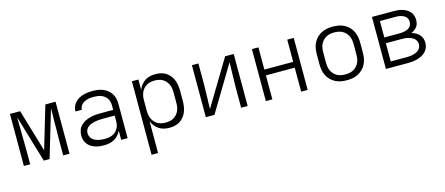

<svg xmlns="http://www.w3.org/2000/svg" viewBox="-49 -1083 4298 1854"><g transform="rotate(-15 2100.0 -156.5)"><path d="M72 0V-520H174L300 -96L426 -520H528V0H465V-104Q465 -150 465.5 -195.5Q466 -241 467 -286V-338Q468 -371 468.5 -404Q469 -437 469 -470L329 0H271L131 -470Q131 -437 131.5 -404Q132 -371 133 -338V-286Q134 -241 134.5 -195.5Q135 -150 135 -104V0Z M872 8Q849 8 826.5 5.5Q804 3 782.5 -4.5Q761 -12 742 -24.5Q723 -37 709 -55.5Q695 -74 689 -96Q683 -118 683 -141Q683 -168 692 -193.5Q701 -219 720 -238Q739 -257 763.5 -269.5Q788 -282 814 -289Q840 -296 867 -298Q894 -300 921 -300H1045V-344Q1045 -362 1041 -380Q1037 -398 1027 -413.5Q1017 -429 1002 -440.5Q987 -452 970 -458.5Q953 -465 935 -467.5Q917 -470 899 -470Q883 -470 867 -469Q851 -468 835.5 -464Q820 -460 805.5 -453Q791 -446 779 -435.5Q767 -425 760 -410Q753 -395 753 -379H689V-380Q689 -404 698 -427Q707 -450 723 -467.5Q739 -485 760 -497Q781 -509 804 -516Q827 -523 851 -525.5Q875 -528 899 -528Q925 -528 951.5 -524.5Q978 -521 1002.5 -511Q1027 -501 1048 -484Q1069 -467 1083 -445Q1097 -423 1103 -396.5Q1109 -370 1109 -344V0H1045V-93Q1034 -68 1016 -48Q998 -28 974.5 -15Q951 -2 924.5 3Q898 8 872 8ZM895 -50Q915 -50 934 -53Q953 -56 971 -63.5Q989 -71 1003.5 -84.5Q1018 -98 1027.5 -114.5Q1037 -131 1041 -150.5Q1045 -170 1045 -189V-243H921Q902 -243 884 -241.5Q866 -240 848 -236.5Q830 -233 812.5 -227Q795 -221 780 -210Q765 -199 756 -182.5Q747 -166 747 -147Q747 -131 753.5 -115Q760 -99 771.5 -87.5Q783 -76 798.5 -68.5Q814 -61 830 -57Q846 -53 862.5 -51.5Q879 -50 895 -50Z M1291 215V-520H1356V-417Q1366 -442 1383 -464Q1400 -486 1423 -501Q1446 -516 1473 -522Q1500 -528 1528 -528Q1555 -528 1582 -522Q1609 -516 1632 -501Q1655 -486 1672 -464.5Q1689 -443 1699 -417.5Q1709 -392 1713 -364.5Q1717 -337 1717 -310V-210Q1717 -183 1713 -155.5Q1709 -128 1699 -102.5Q1689 -77 1672 -55.5Q1655 -34 1632 -19Q1609 -4 1582 2Q1555 8 1528 8Q1500 8 1473 2Q1446 -4 1423 -19Q1400 -34 1383 -56Q1366 -78 1356 -103V215ZM1504 -50Q1525 -50 1545.5 -54Q1566 -58 1584 -68.5Q1602 -79 1615.5 -94.5Q1629 -110 1637.5 -129Q1646 -148 1649 -168.5Q1652 -189 1652 -210V-310Q1652 -331 1649 -351.5Q1646 -372 1637.5 -391Q1629 -410 1615.5 -425.5Q1602 -441 1584 -451.5Q1566 -462 1545.5 -466Q1525 -470 1504 -470Q1483 -470 1462.5 -466Q1442 -462 1424 -451.5Q1406 -441 1392.5 -425.5Q1379 -410 1370.5 -391Q1362 -372 1359 -351.5Q1356 -331 1356 -310V-210Q1356 -189 1359 -168.5Q1362 -148 1370.5 -129Q1379 -110 1392.5 -94.5Q1406 -79 1424 -68.5Q1442 -58 1462.5 -54Q1483 -50 1504 -50Z M1891 0V-520H1956V-312Q1956 -251 1953.5 -189.5Q1951 -128 1950 -66L2223 -520H2309V0H2244V-208Q2244 -269 2246.5 -330.5Q2249 -392 2250 -454L1977 0Z M2491 0V-520H2556V-298H2844V-520H2909V0H2844V-240H2556V0Z M3300 8Q3271 8 3242 3Q3213 -2 3187 -15.5Q3161 -29 3140 -50Q3119 -71 3106 -97Q3093 -123 3088 -152Q3083 -181 3083 -210V-310Q3083 -339 3088 -368Q3093 -397 3106 -423Q3119 -449 3140 -470Q3161 -491 3187 -504.5Q3213 -518 3242 -523Q3271 -528 3300 -528Q3329 -528 3358 -523Q3387 -518 3413 -504.5Q3439 -491 3460 -470Q3481 -449 3494 -423Q3507 -397 3512 -368Q3517 -339 3517 -310V-210Q3517 -181 3512 -152Q3507 -123 3494 -97Q3481 -71 3460 -50Q3439 -29 3413 -15.5Q3387 -2 3358 3Q3329 8 3300 8ZM3300 -50Q3321 -50 3342 -54Q3363 -58 3381 -68Q3399 -78 3413.5 -93.5Q3428 -109 3437 -128Q3446 -147 3449 -168Q3452 -189 3452 -210V-310Q3452 -331 3449 -352Q3446 -373 3437 -392Q3428 -411 3413.5 -426.5Q3399 -442 3381 -452Q3363 -462 3342 -466Q3321 -470 3300 -470Q3279 -470 3258 -466Q3237 -462 3219 -452Q3201 -442 3186.5 -426.5Q3172 -411 3163 -392Q3154 -373 3151 -352Q3148 -331 3148 -310V-210Q3148 -189 3151 -168Q3154 -147 3163 -128Q3172 -109 3186.5 -93.5Q3201 -78 3219 -68Q3237 -58 3258 -54Q3279 -50 3300 -50Z M3691 0V-520H3910Q3931 -520 3953 -517.5Q3975 -515 3996 -508.5Q4017 -502 4036 -490.5Q4055 -479 4069 -462.5Q4083 -446 4089.5 -425Q4096 -404 4096 -382Q4096 -364 4091.5 -346Q4087 -328 4076 -314Q4065 -300 4050.5 -289.5Q4036 -279 4019 -272Q4040 -265 4060 -254.5Q4080 -244 4095 -228Q4110 -212 4117.5 -191Q4125 -170 4125 -147Q4125 -123 4116.5 -99.5Q4108 -76 4091 -58.5Q4074 -41 4052 -29.5Q4030 -18 4006.5 -11.5Q3983 -5 3958.5 -2.5Q3934 0 3910 0ZM3755 -298H3910Q3923 -298 3937 -299.5Q3951 -301 3964.5 -304.5Q3978 -308 3990.5 -314Q4003 -320 4012.5 -330Q4022 -340 4026.5 -353.5Q4031 -367 4031 -380Q4031 -394 4026.5 -407.5Q4022 -421 4012 -430.5Q4002 -440 3989.5 -446.5Q3977 -453 3964 -456.5Q3951 -460 3937 -461Q3923 -462 3910 -462H3755ZM3755 -58H3910Q3926 -58 3942.5 -59Q3959 -60 3975 -64Q3991 -68 4006.5 -74Q4022 -80 4034.5 -91Q4047 -102 4054 -117Q4061 -132 4061 -149Q4061 -165 4054 -180.5Q4047 -196 4034.5 -206.5Q4022 -217 4006.5 -223.5Q3991 -230 3975 -234Q3959 -238 3942.5 -239Q3926 -240 3910 -240H3755Z"/></g></svg>

Font: Iosevka Light Extended
Style: Regular
Weight: 300
Width: 7
Monospace: yes
Designer: Belleve Invis
Foundry: Belleve Invis
Version: Version 32.5.0; ttfautohint (v1.8.4)